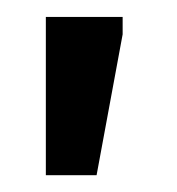

<svg xmlns="http://www.w3.org/2000/svg" viewBox="-20 -772 209 227"><path d="M34.2 -752H125V-731.4L94.2 -564.9H34.2Z"/></svg>

Font: NoticiaText-Regular
Style: Regular
Weight: 400
Designer: JM Sole
Foundry: JM Sole
Version: Version 1.003